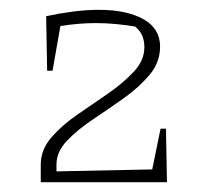

<svg xmlns="http://www.w3.org/2000/svg" viewBox="-20 -748 421 391"><path d="M63 -377V-413Q63 -443 84.5 -468Q106 -493 137.5 -514.5Q169 -536 200 -557.5Q231 -579 252.5 -602Q274 -625 274 -652Q274 -664 270 -674.5Q266 -685 255 -694Q237 -697 216.5 -699Q196 -701 175 -701Q158 -701 140 -699.5Q122 -698 103 -695L87 -604H76L74 -715Q102 -721 129 -724.5Q156 -728 181 -728Q238 -728 272 -709Q306 -690 306 -653Q306 -621 284.5 -595.5Q263 -570 232 -548Q201 -526 169.5 -505Q138 -484 116.5 -461.5Q95 -439 95 -413V-399L290 -403L307 -486H318L320 -377Z"/></svg>

Font: Piazzolla Thin
Style: Regular
Weight: 100
Designer: Juan Pablo del Peral
Foundry: Huerta Tipografica
Version: Version 1.330